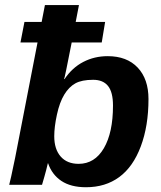

<svg xmlns="http://www.w3.org/2000/svg" viewBox="-20 -745 651 774"><path d="M390.1 -573.7H269Q240.2 -426.3 238.3 -426.3H240.2Q271 -472.2 315.9 -495.4Q360.8 -518.6 414.1 -518.6Q491.7 -518.6 535.2 -472.4Q578.6 -426.3 578.6 -345.7Q578.6 -237.8 547.6 -155Q516.6 -72.3 460.7 -31.2Q404.8 9.8 326.7 9.8Q265.6 9.8 227.5 -15.6Q189.5 -41 173.8 -86.9H172.9Q169.9 -74.2 166.3 -59.8Q162.6 -45.4 158.9 -32.7Q155.3 -20 152.6 -11Q149.9 -2 149.4 0H17.1Q21 -12.2 41 -108.9L131.3 -573.7H62.5L78.6 -656.7H147.9L161.1 -724.6H298.3L285.2 -656.7H403.8ZM355.5 -423.3Q309.6 -423.3 283.7 -408.9Q257.8 -394.5 239 -363.5Q220.2 -332.5 209.5 -283Q198.7 -233.4 198.7 -195.8Q198.7 -143.6 224.6 -114Q250.5 -84.5 296.9 -84.5Q361.8 -84.5 398.7 -147.5Q435.5 -210.4 435.5 -319.3Q435.5 -373.5 415.5 -398.4Q395.5 -423.3 355.5 -423.3Z"/></svg>

Font: Liberation Sans
Style: Bold Italic
Weight: 700
Italic angle: -12°
Designer: Steve Matteson
Foundry: Ascender Corporation
Version: Version 2.1.5